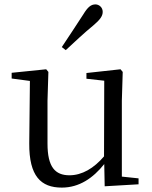

<svg xmlns="http://www.w3.org/2000/svg" viewBox="-20 -838 693 873"><path d="M261 -624 279 -610C320 -648 360 -686 405 -723C436 -749 447 -766 447 -784C447 -805 430 -818 414 -818C394 -818 379 -806 359 -773C326 -721 293 -673 261 -624ZM456 9 610 0V-27L534 -35V-380L538 -511L528 -523L373 -506V-480L454 -471L453 -127C407 -73 353 -41 296 -41C231 -41 196 -78 196 -185V-380L200 -511L190 -523L33 -507V-481L116 -470L113 -186C112 -37 166 15 261 15C340 15 403 -28 454 -92Z"/></svg>

Font: Harano Aji Mincho KR
Style: Regular
Weight: 400
Foundry: Masamichi Hosoda
Version: HaranoAjiMinchoKR-Regular version 20230610;ttx 4.39.4